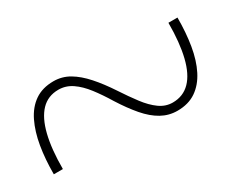

<svg xmlns="http://www.w3.org/2000/svg" viewBox="-54 -610 708 587"><g transform="rotate(-30 300.0 -317.0)"><path d="M441 -183Q411 -183 385 -197.5Q359 -212 335 -240Q311 -268 287 -306Q267 -339 247 -365Q227 -391 205 -406Q183 -421 157 -421Q120 -421 96 -396Q72 -371 60 -322.5Q48 -274 48 -204H16Q16 -257 23.5 -301.5Q31 -346 47.5 -380Q64 -414 91 -432.5Q118 -451 157 -451Q187 -451 212.5 -436Q238 -421 262.5 -393.5Q287 -366 312 -328Q333 -296 353 -269.5Q373 -243 394.5 -227.5Q416 -212 441 -212Q478 -212 502.5 -237Q527 -262 539 -311Q551 -360 551 -430H583Q583 -377 575.5 -332Q568 -287 551 -253.5Q534 -220 507 -201.5Q480 -183 441 -183Z"/></g></svg>

Font: BioRhyme ExtraBold ExtraLight
Style: Regular
Weight: 250
Version: Version 1.600;gftools[0.9.33]